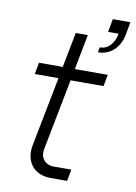

<svg xmlns="http://www.w3.org/2000/svg" viewBox="-85 -806 608 861"><g transform="rotate(10 219.0 -375.0)"><path d="M322 -615 318 -592C373 -592 415 -630 427 -690L438 -750H358L347 -690H395C386 -643 359 -615 322 -615ZM207 0H282L292 -53H212C172 -53 148 -83 156 -123L219 -447H369L379 -500H229L260 -660H205L174 -500H66L56 -447H164L102 -130C88 -54 131 0 207 0Z"/></g></svg>

Font: Uncut Sans Light Italic
Style: Regular
Weight: 300
Italic angle: -11°
Designer: Kasper Nordkvist
Foundry: UNCUT.wtf
Version: Version 1.304;Glyphs 3.2 (3246)